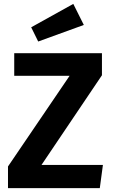

<svg xmlns="http://www.w3.org/2000/svg" viewBox="-20 -965 579 985"><path d="M356 -945 410 -837 176 -752 140 -825ZM503 -692V-579L193 -119H508L492 0H21V-111L337 -576H53V-692Z"/></svg>

Font: Fira Sans SemiBold
Style: Regular
Weight: 600
Designer: bBox Type GmbH & Carrois Corporate GbR & Edenspiekermann AG
Foundry: bBox Type GmbH & Carrois Corporate GbR & Edenspiekermann AG
Version: Version 4.301;PS 004.301;hotconv 1.0.88;makeotf.lib2.5.64775